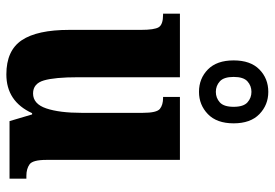

<svg xmlns="http://www.w3.org/2000/svg" viewBox="-150 -704 864 604"><g transform="rotate(90 282.0 -402.0)"><path d="M214 10Q139 10 106.5 -38.5Q74 -87 74 -188V-413Q74 -456 65.5 -469.5Q57 -483 26 -483H23V-536H223V-216Q223 -142 233 -108Q243 -74 274 -74Q307 -74 321 -115.5Q335 -157 335 -227V-419Q335 -463 322.5 -473Q310 -483 288 -483H285V-536H483V-116Q483 -73 497 -63Q511 -53 533 -53H542V0H361L340 -71H336Q299 10 214 10ZM269 -596Q227 -596 198.5 -624Q170 -652 170 -705Q170 -758 198.5 -786Q227 -814 269 -814Q310 -814 339 -786Q368 -758 368 -705Q368 -652 339 -624Q310 -596 269 -596ZM269 -649Q288 -649 302 -661.5Q316 -674 316 -705Q316 -736 302 -748.5Q288 -761 269 -761Q250 -761 236 -748.5Q222 -736 222 -705Q222 -674 236 -661.5Q250 -649 269 -649Z"/></g></svg>

Font: Noto Serif Myanmar ExtraCondensed ExtraBold
Style: Regular
Weight: 800
Width: 2
Designer: Ben Mitchell and the Monotype Design Team
Foundry: Monotype Imaging Inc.
Version: Version 2.106; ttfautohint (v1.8.4.7-5d5b)